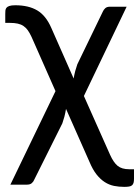

<svg xmlns="http://www.w3.org/2000/svg" viewBox="-21 -532 530 730"><path d="M488.5 111.5V147.5Q488.5 157 486.8 163Q485 169 481 172.5Q477 176 469.8 177.2Q462.5 178.5 451.5 178.5Q431 178.5 412.5 174.8Q394 171 377.5 160.5Q361 150 346.2 131.5Q331.5 113 319 83L230 -118Q227.5 -102.5 223.8 -88.2Q220 -74 216 -63L109 151.5Q106.5 158.5 100 164.2Q93.5 170 82 170H18.5L190 -185.5L99 -391.5Q92 -406.5 85 -416.5Q78 -426.5 68.5 -433Q59 -439.5 46.5 -442.2Q34 -445 16.5 -445H-1V-478.5Q-1 -485.5 -0.5 -491.5Q0 -497.5 3.2 -502Q6.5 -506.5 14.2 -509.2Q22 -512 37 -512Q87.5 -512 120.5 -492.5Q153.5 -473 174 -426L259 -233.5Q261.5 -248.5 265.2 -262.5Q269 -276.5 273 -287.5L370 -488Q373 -495 379.2 -500.8Q385.5 -506.5 397 -506.5H460.5L298 -167L397.5 56.5Q410.5 85.5 426.2 98.5Q442 111.5 470.5 111.5Z"/></svg>

Font: Lato
Style: Regular
Weight: 400
Designer: Lukasz Dziedzic with Adam Twardoch and Botio Nikoltchev
Foundry: tyPoland Lukasz Dziedzic
Version: Version 2.015; 2015-08-06; http://www.latofonts.com/